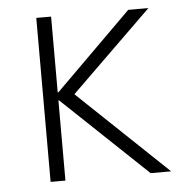

<svg xmlns="http://www.w3.org/2000/svg" viewBox="-42 -527 532 568"><g transform="rotate(-5 224.0 -243.5)"><path d="M86 0V-487H130V-262H132L359 -487H419L161 -235V-269L444 0H383L132 -238H130V0Z"/></g></svg>

Font: Nunito Sans 10pt SemiCondensed ExtraLight
Style: Regular
Weight: 250
Width: 4
Designer: Vernon Adams
Foundry: Vernon Adams
Version: Version 3.101;gftools[0.9.27]